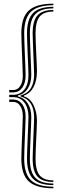

<svg xmlns="http://www.w3.org/2000/svg" viewBox="-20 -820 340 1042"><path d="M30 -318.5V-331.5H53.2Q76 -331.8 89.9 -353.2Q103.8 -374.8 103.8 -409.2Q103.8 -418.5 102.5 -449Q101.2 -479.5 99.8 -517.8Q98.2 -556 97 -589.8Q95.8 -623.5 95.8 -639.2Q95.8 -725.5 136.1 -762.8Q176.5 -800 269.5 -800V-791.5Q184.8 -791.5 148 -756.1Q111.2 -720.8 111.2 -639.2Q111.2 -623.8 112.4 -590.2Q113.5 -556.8 115.1 -519Q116.8 -481.2 117.9 -450.9Q119 -420.5 119 -411.2Q119 -370 101.5 -344.9Q84 -319.8 53.2 -318.5ZM269.5 184.5Q193 184.5 159.8 151.2Q126.5 118 126.5 41Q126.5 25.5 127.8 -7.5Q129 -40.5 130.5 -78.1Q132 -115.8 133.2 -145.8Q134.5 -175.8 134.5 -185.5Q134.5 -233.8 112.6 -263Q90.8 -292.2 53.2 -292.8H30V-305.5H53.2Q90.2 -306.2 112.4 -334.2Q134.5 -362.2 134.5 -413Q134.5 -422.5 133.2 -452.5Q132 -482.5 130.5 -520.1Q129 -557.8 127.8 -590.8Q126.5 -623.8 126.5 -639.2Q126.5 -716.2 159.8 -749.6Q193 -783 269.5 -783V-774.5Q201.2 -774.5 171.6 -743Q142 -711.5 142 -639.2Q142 -624 143.1 -591.2Q144.2 -558.5 145.9 -521.4Q147.5 -484.2 148.6 -454.4Q149.8 -424.5 149.8 -414.8Q149.8 -368.8 130.5 -338.9Q111.2 -309 77 -301.5V-296.8Q111.2 -289.2 130.5 -259.4Q149.8 -229.5 149.8 -183.5Q149.8 -173.8 148.6 -143.9Q147.5 -114 145.9 -76.9Q144.2 -39.8 143.1 -7Q142 25.8 142 41Q142 113.2 171.6 144.6Q201.2 176 269.5 176ZM269.5 167.5Q209.5 167.5 183.4 138.2Q157.2 109 157.2 41Q157.2 25.8 158.5 -6.6Q159.8 -39 161.2 -75.8Q162.8 -112.5 164 -142.2Q165.2 -172 165.2 -182Q165.2 -276.5 91.8 -296.5V-302Q165.2 -321.8 165.2 -416.5Q165.2 -426.2 164 -456Q162.8 -485.8 161.2 -522.5Q159.8 -559.2 158.5 -591.6Q157.2 -624 157.2 -639.2Q157.2 -707.2 183.4 -736.5Q209.5 -765.8 269.5 -765.8V-757.2Q217.8 -757.2 195.2 -729.9Q172.8 -702.5 172.8 -639.2Q172.8 -624 173.9 -594.4Q175 -564.8 176.6 -531.5Q178.2 -498.2 179.4 -471.2Q180.5 -444.2 180.5 -434.2Q180.5 -382 162.2 -347.6Q144 -313.2 110 -301.5V-296.8Q143.5 -287.2 162 -249.4Q180.5 -211.5 180.5 -164Q180.5 -154 179.4 -127Q178.2 -100 176.6 -66.8Q175 -33.5 173.9 -3.9Q172.8 25.8 172.8 41Q172.8 104.2 195.2 131.6Q217.8 159 269.5 159ZM269.5 201.8Q176.5 201.8 136.1 164.4Q95.8 127 95.8 41Q95.8 25.2 97 -8.5Q98.2 -42.2 99.8 -80.5Q101.2 -118.8 102.5 -149.2Q103.8 -179.8 103.8 -189Q103.8 -223.5 89.9 -245Q76 -266.5 53.2 -266.8H30V-279.8H53.2Q84 -278.5 101.5 -253.4Q119 -228.2 119 -187.2Q119 -177.8 117.9 -147.4Q116.8 -117 115.1 -79.2Q113.5 -41.5 112.4 -8Q111.2 25.5 111.2 41Q111.2 122.5 148 157.9Q184.8 193.2 269.5 193.2Z"/></svg>

Font: Big Shoulders Inline Display Medium
Style: Regular
Weight: 500
Designer: Patric King
Foundry: XO Type Co
Version: Version 1.000